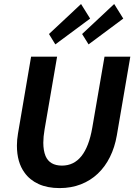

<svg xmlns="http://www.w3.org/2000/svg" viewBox="-20 -950 686 982"><path d="M285 12Q222.5 12 177.2 -8.8Q132 -29.5 105.5 -67Q66.5 -120 66.5 -205.5Q66.5 -235 72 -267L139 -660H272L208 -288Q201.5 -250.5 201.5 -220Q201.5 -180 213 -152Q234 -103 297 -103Q418.5 -103 452 -297L514.5 -660H646.5L577.5 -257.5Q567 -196.5 542.2 -146.8Q517.5 -97 480.2 -61.8Q443 -26.5 393.5 -7.2Q344 12 285 12ZM263 -723 230.5 -776 394.5 -929.5 441 -855ZM433 -723 400 -776 564 -929.5 610.5 -855Z"/></svg>

Font: Lucymar Sans SemiBold
Style: Italic
Weight: 600
Italic angle: -10°
Foundry: The League of Moveable Type (original font) / Main changes by Cristiano Sobral with portions from Mirco Monsees
Version: Version 2.00;August 30, 2020;FontCreator 13.0.0.2681 64-bit